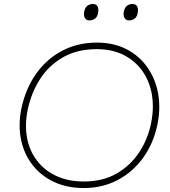

<svg xmlns="http://www.w3.org/2000/svg" viewBox="-20 -940 859 969"><path d="M403 9Q316.5 9 250 -23Q183.5 -55 141.5 -110.8Q99.5 -166.5 85.5 -239Q79 -272.5 79 -307.5Q79 -349 88 -393Q110 -495 163.5 -569.5Q217 -644 295 -684.5Q373 -725 469 -725Q554 -725 618.8 -691.5Q683.5 -658 724.2 -599.5Q765 -541 778.5 -466.5Q784 -434.5 784 -401Q784 -356.5 774 -309Q754 -215 702 -143.2Q650 -71.5 573.5 -31.2Q497 9 403 9ZM403 -24Q498.5 -24 568.5 -64.2Q638.5 -104.5 682.2 -171Q726 -237.5 742 -316Q751.5 -362 751.5 -404.5Q751.5 -435 746.5 -463.5Q734.5 -531.5 697.8 -582.8Q661 -634 603 -663Q545 -692 469 -692Q371.5 -692 300 -652Q228.5 -612 183.5 -543Q138.5 -474 120 -387Q111 -343.5 111 -304Q111 -272.5 116.5 -243.5Q129.5 -177 167.8 -127.8Q206 -78.5 266 -51.2Q326 -24 403 -24ZM631 -837Q616 -837 608.5 -849.5Q603.5 -857.5 603.5 -868.5Q603.5 -875 605 -882Q609.5 -903 621.8 -911.5Q634 -920 649 -920Q665 -920 672 -908Q676.5 -900.5 676.5 -889Q676.5 -882.5 675 -875Q671.5 -855 659.5 -846Q647.5 -837 631 -837ZM431 -837Q416 -837 408.5 -849.5Q403.5 -857.5 403.5 -868.5Q403.5 -875 405 -882Q409.5 -903 421.8 -911.5Q434 -920 449 -920Q465 -920 472 -908Q476.5 -900.5 476.5 -889Q476.5 -882.5 475 -875Q471.5 -855 459.5 -846Q447.5 -837 431 -837Z"/></svg>

Font: Heraclito Thin
Style: Italic
Weight: 100
Italic angle: -12°
Designer: Kostas Bartsokas (font) & Cristiano Sobral (main changes)
Foundry: Kostas Bartsokas (font) & Cristiano Sobral (main changes)
Version: Version 1.00;July 8, 2020;FontCreator 13.0.0.2655 64-bit